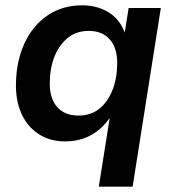

<svg xmlns="http://www.w3.org/2000/svg" viewBox="-20 -521 654 721"><path d="M351 180 394 -91H400Q382 -60 355.5 -37Q329 -14 296.5 -2Q264 10 225 10Q167 10 124.5 -18Q82 -46 60 -95.5Q38 -145 40 -211Q42 -294 72.5 -359.5Q103 -425 158.5 -463Q214 -501 289 -501Q346 -501 389 -474Q432 -447 450 -394L448 -396L463 -491H584L478 180ZM275 -87Q320 -87 351.5 -111.5Q383 -136 401 -179.5Q419 -223 420 -277Q422 -338 393.5 -371.5Q365 -405 313 -405Q268 -405 236 -380Q204 -355 186 -312Q168 -269 167 -215Q165 -154 193.5 -120.5Q222 -87 275 -87Z"/></svg>

Font: Nunito Sans 11pt
Style: Bold Italic
Weight: 700
Italic angle: -9°
Version: Version 3.101;gftools[0.9.27]